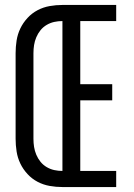

<svg xmlns="http://www.w3.org/2000/svg" viewBox="-20 -755 540 775"><path d="M232 0V-735H449V-670H304V-415H433V-350H304V-65H449V0ZM232 0Q206 0 180.5 -4.5Q155 -9 132 -21Q109 -33 91 -52.5Q73 -72 62 -95Q51 -118 47 -143.5Q43 -169 43 -195V-540Q43 -566 47 -591.5Q51 -617 62 -640Q73 -663 91 -682.5Q109 -702 132 -714Q155 -726 180.5 -730.5Q206 -735 232 -735V-670Q215 -670 199 -666.5Q183 -663 168.5 -654.5Q154 -646 143.5 -633Q133 -620 126.5 -604.5Q120 -589 117.5 -573Q115 -557 115 -540V-195Q115 -178 117.5 -162Q120 -146 126.5 -130.5Q133 -115 143.5 -102Q154 -89 168.5 -80.5Q183 -72 199 -68.5Q215 -65 232 -65Z"/></svg>

Font: HulyMono
Style: Regular
Weight: 400
Monospace: yes
Designer: Belleve Invis
Foundry: Belleve Invis
Version: Version 33.2.5; ttfautohint (v1.8.4)